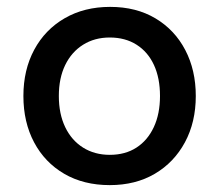

<svg xmlns="http://www.w3.org/2000/svg" viewBox="-20 -531 637 558"><path d="M299 7Q223 7 166.5 -26Q110 -59 79 -117.5Q48 -176 48 -252Q48 -328 79.5 -386.5Q111 -445 168 -478Q225 -511 300 -511Q376 -511 432 -477.5Q488 -444 518.5 -385.5Q549 -327 549 -252Q549 -176 517.5 -117.5Q486 -59 430 -26Q374 7 299 7ZM299 -81Q344 -81 376.5 -102Q409 -123 427 -161.5Q445 -200 445 -252Q445 -304 427.5 -342Q410 -380 377 -401Q344 -422 299 -422Q255 -422 221.5 -401Q188 -380 169.5 -342Q151 -304 151 -252Q151 -200 169.5 -161.5Q188 -123 221.5 -102Q255 -81 299 -81Z"/></svg>

Font: REM Medium
Style: Regular
Weight: 400
Version: Version 1.005;gftools[0.9.28]